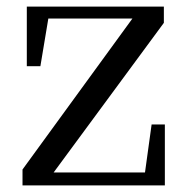

<svg xmlns="http://www.w3.org/2000/svg" viewBox="-20 -560 573 580"><path d="M438 -184 418 -39H142L475 -491V-540H61V-360H102L126 -504H380L48 -48V0H478V-184Z"/></svg>

Font: GradeGX
Style: Regular
Weight: 100
Width: 1
Designer: Adam Twardoch
Foundry: Adam Twardoch
Version: Version 2.002; DEVELOPMENT